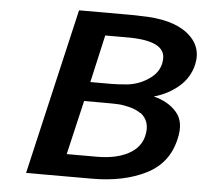

<svg xmlns="http://www.w3.org/2000/svg" viewBox="-51 -748 855 801"><g transform="rotate(5 377.0 -347.5)"><path d="M87 0 248 -695H455Q490 -695 504 -694Q638 -693 703 -641.5Q768 -590 750 -511Q737 -456 693.5 -418.5Q650 -381 590 -364Q652 -349 687 -308Q722 -267 704 -195Q681 -93 588 -46.5Q495 0 363 0ZM249 -93H350H375Q455 -93 506.5 -120.5Q558 -148 569 -198Q583 -258 541 -291L540 -290Q521 -304 493 -311Q465 -318 444.5 -319Q424 -320 384 -320H302ZM321 -401H410Q439 -401 479 -405Q531 -412 572 -443Q613 -474 615 -522Q620 -600 460 -600H366Z"/></g></svg>

Font: Coval
Style: ExtraBold Italic
Weight: 800
Foundry: Context Ltd
Version: Version 001.000